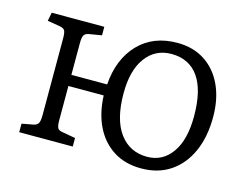

<svg xmlns="http://www.w3.org/2000/svg" viewBox="-79 -644 1006 783"><g transform="rotate(15 424.0 -252.5)"><path d="M570 14Q502 14 453 -17Q404 -48 376.5 -103.5Q349 -159 346 -234H197V-89Q197 -66 202 -57Q207 -48 222 -46L278 -36V0H52V-36L100 -45Q115 -48 120.5 -57.5Q126 -67 126 -93V-415Q126 -439 121.5 -448Q117 -457 101 -460L47 -469L54 -505H276V-469L222 -460Q207 -457 202 -447.5Q197 -438 197 -414V-281H348Q356 -390 418 -454.5Q480 -519 582 -519Q649 -519 698 -487Q747 -455 773.5 -397.5Q800 -340 800 -264Q800 -180 772 -117.5Q744 -55 692.5 -20.5Q641 14 570 14ZM581 -38Q646 -38 685 -92.5Q724 -147 724 -247Q724 -357 684.5 -413Q645 -469 570 -469Q502 -469 462 -415Q422 -361 422 -264Q422 -154 464.5 -96Q507 -38 581 -38Z"/></g></svg>

Font: Literata 12pt Light
Style: Regular
Weight: 300
Designer: Latin by Veronika Burian and Jose Scaglione. Greek by Irene Vlachou. Cyrillic by Vera Evstafieva.
Foundry: TypeTogether
Version: Version 3.002